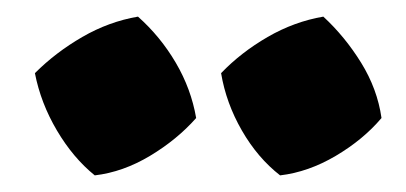

<svg xmlns="http://www.w3.org/2000/svg" viewBox="-20 -776 489 231"><path d="M146 -756Q173 -732 191.5 -700.5Q210 -669 216 -634Q193 -608 160.5 -588.5Q128 -569 94 -565Q68 -586 48.5 -619Q29 -652 22 -688Q47 -713 79 -731.5Q111 -750 146 -756ZM369 -756Q395 -732 414.5 -700.5Q434 -669 439 -634Q417 -608 384 -588.5Q351 -569 317 -565Q290 -586 271 -619Q252 -652 246 -688Q270 -713 302 -731.5Q334 -750 369 -756Z"/></svg>

Font: Piazzolla SC ExtraBold
Style: Regular
Weight: 800
Designer: Juan Pablo del Peral
Foundry: Huerta Tipografica
Version: Version 1.330